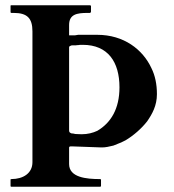

<svg xmlns="http://www.w3.org/2000/svg" viewBox="-20 -708 660 728"><path d="M250 -153H253L364 -149H367C380 -149 394 -152 410 -156C425 -162 441 -168 456 -176C486.6 -194.3 516.1 -220.1 538 -248C557.2 -276 575 -307.3 575 -351C575 -389 568 -422 554 -450C521.1 -520.8 449.1 -576 349 -576H276C273 -575 268 -575 264 -574H242V-613C242 -653.8 271.4 -659 312 -659H321C322.9 -659 325 -661.9 325 -664V-685C325 -686.9 322.7 -688 321 -688H23C22 -688 21 -688 20 -687V-661C21 -660 22 -659 23 -659H32C83.1 -659 103 -639.1 103 -589V-93C103 -50.9 67.7 -29 23 -29C22 -29 21 -28 20 -28V-2C21 0 22 0 23 0H359C362 0 363 -1 363 -4V-26C363 -28 362 -29 359 -29C307.7 -29 242 -35 242 -86V-148C242 -152.3 245 -153 250 -153ZM242 -213V-529C243 -532 244 -534 247 -534C250 -536 252 -536 254 -536H268C270 -537 273 -537 276 -537C278 -537 280 -537 283 -538H294C389.1 -538 433 -473.1 433 -377C433 -295 400.2 -242.1 349 -212C332 -204 312 -199 290 -199C279 -199 271 -200 265 -200C259 -202 255 -202 252 -202C246.4 -203.9 242 -205.6 242 -213Z"/></svg>

Font: fbb
Style: Bold
Weight: 400
Designer: David J. Perry, Michael Sharpe
Version: Version 1.045